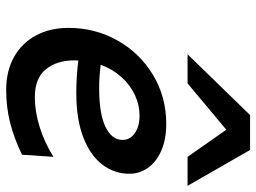

<svg xmlns="http://www.w3.org/2000/svg" viewBox="-123 -686 821 615"><g transform="rotate(90 287.5 -378.5)"><path d="M268.1 12.2Q207.5 12.2 162.6 -12.9Q117.7 -38.1 93.5 -83.3Q69.3 -128.4 69.3 -187.5Q69.3 -272.9 109.9 -344.7Q150.4 -416.5 220.7 -458.5Q291 -500.5 376.5 -500.5Q427.7 -500.5 463.9 -484.1Q500 -467.8 518.3 -440.9Q536.6 -414.1 536.6 -382.3Q536.6 -335.4 508.1 -296.9Q479.5 -258.3 421.4 -235.4Q363.3 -212.4 277.8 -212.4Q226.1 -212.4 173.8 -218.8Q173.3 -214.8 173.3 -207Q173.3 -149.9 202.1 -114.7Q231 -79.6 291 -79.6Q337.4 -79.6 386.7 -95Q436 -110.4 482.4 -139.2L475.6 -38.6Q424.8 -13.7 374.3 -0.7Q323.7 12.2 268.1 12.2ZM261.7 -285.6Q344.7 -285.6 386.5 -305.9Q428.2 -326.2 428.2 -360.4Q428.2 -384.8 406.5 -399.9Q384.8 -415 350.1 -415Q316.4 -415 284.4 -400.1Q252.4 -385.3 226.8 -356.9Q201.2 -328.6 187.5 -290.5Q227.1 -285.6 261.7 -285.6ZM153.8 -568.8 348.6 -769H460.4L575.2 -568.8H482.4L395.5 -692.9L247.1 -568.8Z"/></g></svg>

Font: Lesson One Medium
Style: Italic
Weight: 500
Italic angle: -14°
Designer: But Ko, Victor Gaultney, Annie Olsen, Julie Remington, Don Collingsworth, Eric Hays, Becca Hirsbrunner
Version: Version 1.100